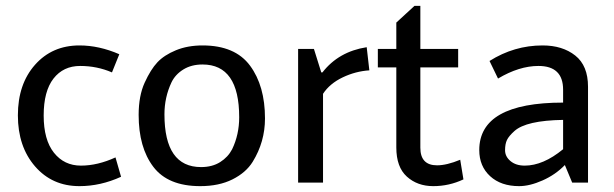

<svg xmlns="http://www.w3.org/2000/svg" viewBox="-20 -623 2094 655"><path d="M251 -468Q318 -468 387 -438L362 -376Q311 -398 253.5 -398Q196 -398 162.5 -355Q129 -312 129 -229Q129 -146 164 -102Q199 -58 256 -58Q313 -58 374 -86L393 -20Q323 12 251 12Q158 12 99.5 -55.5Q41 -123 41 -229.5Q41 -336 99.5 -402Q158 -468 251 -468Z M671 -403Q633 -403 605.5 -386Q578 -369 565 -342Q541 -291 541 -233Q541 -53 666 -53Q704 -53 731 -70Q758 -87 772 -114Q796 -164 796 -223Q796 -403 671 -403ZM671 -468Q782 -468 833 -399Q884 -330 884 -219Q884 -139 842 -71Q819 -34 773 -11Q727 12 663 12Q553 12 503 -54Q453 -120 453 -231Q453 -296 473.5 -341Q494 -386 517 -410.5Q540 -435 580 -451.5Q620 -468 671 -468Z M997 -456H1051L1076 -376H1080Q1135 -447 1231 -462L1240 -383Q1193 -380 1149 -359Q1105 -338 1082 -303V0H997Z M1414 -393V-119Q1414 -59 1471 -59Q1504 -59 1550 -78L1561 -11Q1512 12 1458 12Q1404 12 1368 -20.5Q1332 -53 1332 -120V-393H1269V-456H1332V-546L1394 -603H1414V-456H1543V-393Z M1901 -273V-317Q1901 -398 1817 -398Q1751 -398 1679 -355L1650 -415Q1734 -468 1831 -468Q1899 -468 1942.5 -433.5Q1986 -399 1986 -327V0H1932L1907 -60Q1875 -27 1831 -7.5Q1787 12 1751 12Q1689 12 1652 -22Q1615 -56 1615 -111Q1615 -273 1901 -273ZM1770 -58Q1833 -58 1901 -114V-214Q1775 -212 1735 -176Q1716 -159 1709.5 -145.5Q1703 -132 1703 -110.5Q1703 -89 1721.5 -73.5Q1740 -58 1770 -58Z"/></svg>

Font: Average Sans
Style: Regular
Weight: 400
Designer: Eduardo Rodriguez Tunni
Foundry: Eduardo Rodriguez Tunni
Version: Version 1.001